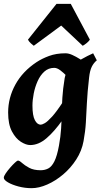

<svg xmlns="http://www.w3.org/2000/svg" viewBox="-32 -734 529 998"><path d="M439.9 -396.5Q429.7 -389.2 418.9 -373Q408.2 -356.9 397.9 -338.9Q387.7 -320.8 379.2 -308.1Q370.6 -295.4 364.7 -295.4Q357.9 -295.4 344.7 -308.3Q331.5 -321.3 315.2 -338.4Q298.8 -355.5 281.7 -368.4Q264.6 -381.3 250 -381.3Q220.2 -381.3 198.7 -362.1Q177.2 -342.8 163.6 -312.3Q149.9 -281.7 143.3 -247.8Q136.7 -213.9 136.7 -185.1Q136.7 -133.3 149.2 -109.6Q161.6 -85.9 179.7 -85.9Q186.5 -85.9 200.7 -93.8Q214.8 -101.6 238.8 -127.9Q262.7 -154.3 298.3 -209L293.5 -111.3Q251 -50.8 209.7 -15.4Q168.5 20 125 20Q103.5 20 76.7 3.2Q49.8 -13.7 30 -50.8Q10.3 -87.9 10.3 -148.9Q10.3 -226.1 48.1 -294.7Q85.9 -363.3 158.2 -411.1Q185.5 -429.2 222.9 -443.1Q260.3 -457 308.6 -457Q325.2 -457 344.2 -448.2Q363.3 -439.5 382.1 -427.7Q400.9 -416 416 -406.7Q431.2 -397.5 439.9 -396.5ZM471.2 -420.4Q454.6 -406.7 444.8 -386.7Q435.1 -366.7 431.2 -331.5Q422.4 -254.4 419.7 -199Q417 -143.6 414.3 -97.2Q411.6 -50.8 402.3 -0.5Q393.1 50.3 364.5 94.7Q335.9 139.2 296.4 172.6Q256.8 206.1 213.6 225.1Q170.4 244.1 132.3 244.1Q97.7 244.1 64.5 235.4Q31.2 226.6 9.5 213.9Q-12.2 201.2 -12.2 189.9Q-12.2 181.6 -2.2 167Q7.8 152.3 21.2 137Q34.7 121.6 46.1 111.1Q57.6 100.6 61 100.6Q68.8 100.6 82.5 113Q96.2 125.5 119.6 138.2Q143.1 150.9 179.2 150.9Q201.2 150.9 219 141.6Q236.8 132.3 250.7 104.7Q264.6 77.1 274.4 23.4Q283.2 -24.9 285.6 -64.9Q288.1 -105 288.8 -143.6Q289.6 -182.1 292.2 -226.6Q294.9 -271 304.2 -328.1Q309.1 -358.4 333.7 -382.8Q358.4 -407.2 390.9 -425.8Q423.3 -444.3 452.1 -457ZM435.1 -527.8Q428.7 -518.1 417.2 -509Q405.8 -500 397.9 -496.1L286.1 -601.1L143.6 -496.1Q139.2 -499 128.7 -508.5Q118.2 -518.1 113.3 -527.8L261.7 -713.9H335.9Z"/></svg>

Font: Gentium Book Plus
Style: Bold Italic
Weight: 700
Italic angle: -8°
Designer: Victor Gaultney, Annie Olsen, Iska Routamaa, Becca Hirsbrunner
Foundry: SIL International
Version: Version 6.101